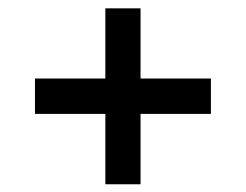

<svg xmlns="http://www.w3.org/2000/svg" viewBox="-20 -492 604 472"><path d="M239 -471.5H325.5V-39H239ZM498.5 -299V-212H66V-299Z"/></svg>

Font: Newsreader 7pt Medium
Style: Regular
Weight: 500
Designer: Hugues Gentile
Foundry: Production Type
Version: Version 1.003